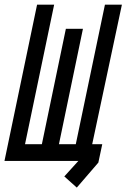

<svg xmlns="http://www.w3.org/2000/svg" viewBox="-46 -704 554 840"><path d="M296.9 0H-26.4L116.2 -683.6H190.9L63.5 -73.2H137.2L242.2 -578.1H316.9L211.9 -73.2H285.6L413.1 -683.6H487.3L357.4 -73.2H401.4L384.3 7.3L290 116.7L235.4 67.9Z"/></svg>

Font: Anka/Coder Narrow
Style: Italic
Weight: 400
Width: 3
Italic angle: -12°
Monospace: yes
Version: Version 001.100